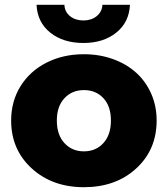

<svg xmlns="http://www.w3.org/2000/svg" viewBox="-20 -779 706 808"><path d="M333 8.8Q200.2 8.8 113.5 -70.3Q26.9 -149.4 26.9 -272Q26.9 -352.5 66.4 -416.3Q106 -480 175.8 -515.4Q245.6 -550.8 333 -550.8Q399.4 -550.8 456.3 -530Q513.2 -509.3 553.5 -472.7Q593.8 -436 616.5 -384.3Q639.2 -332.5 639.2 -272Q639.2 -148.9 553.2 -70.1Q467.3 8.8 333 8.8ZM333 -142.1Q383.3 -142.1 415 -176.8Q446.8 -211.4 446.8 -272Q446.8 -332 415 -366Q383.3 -399.9 333 -399.9Q283.2 -399.9 251.2 -365.7Q219.2 -331.5 219.2 -272Q219.2 -211.4 251.2 -176.8Q283.2 -142.1 333 -142.1ZM331.1 -598.1Q246.1 -598.1 191.7 -641.6Q137.2 -685.1 133.8 -758.8H251Q252.4 -729 274.9 -710.9Q297.4 -692.9 331.1 -692.9Q364.3 -692.9 386.7 -710.9Q409.2 -729 411.1 -758.8H526.9Q523.4 -685.1 469.2 -641.6Q415 -598.1 331.1 -598.1Z"/></svg>

Font: Montserrat ExtraBold
Style: Regular
Weight: 800
Designer: Julieta Ulanovsky
Foundry: Julieta Ulanovsky
Version: Version 9.000